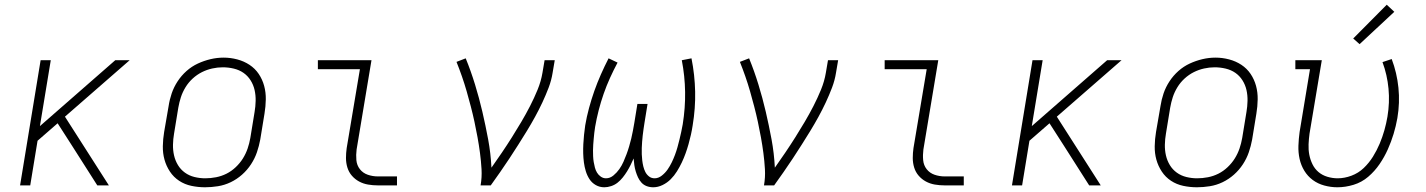

<svg xmlns="http://www.w3.org/2000/svg" viewBox="-20 -785 6040 813"><path d="M65 0 152 -530H195L149 -251L468 -530H529L255 -291L441 0H392L285 -168L224 -263L139 -189L108 0Z M848 8Q819 8 790.5 2Q762 -4 738.5 -19.5Q715 -35 699.5 -58.5Q684 -82 676.5 -109Q669 -136 669.5 -166Q670 -196 675 -226L694 -336Q698 -363 707 -389.5Q716 -416 732 -440.5Q748 -465 770 -484.5Q792 -504 818 -516Q844 -528 871.5 -534.5Q899 -541 927 -541Q956 -541 984.5 -533.5Q1013 -526 1036.5 -510.5Q1060 -495 1075.5 -472Q1091 -449 1098.5 -421.5Q1106 -394 1105.5 -364Q1105 -334 1100 -304L1082 -194Q1077 -167 1068 -140.5Q1059 -114 1043 -89.5Q1027 -65 1005 -45.5Q983 -26 957 -13.5Q931 -1 903 3.5Q875 8 848 8ZM849 -30Q872 -30 895 -34.5Q918 -39 939 -49.5Q960 -60 978 -77Q996 -94 1008.5 -114Q1021 -134 1028.5 -156Q1036 -178 1040 -201L1058 -311Q1062 -334 1062.5 -358Q1063 -382 1058 -404Q1053 -426 1041 -445Q1029 -464 1011 -476.5Q993 -489 970 -494.5Q947 -500 923 -500Q901 -500 878.5 -495Q856 -490 835 -479.5Q814 -469 796 -452.5Q778 -436 765.5 -415.5Q753 -395 746 -373.5Q739 -352 735 -329L717 -219Q713 -196 712.5 -172.5Q712 -149 717 -127Q722 -105 733.5 -86Q745 -67 763 -54Q781 -41 803.5 -35.5Q826 -30 849 -30Z M1580 0Q1559 0 1538.5 -3.5Q1518 -7 1500.5 -16.5Q1483 -26 1470 -41Q1457 -56 1451 -75.5Q1445 -95 1445 -116Q1445 -137 1448 -158L1504 -492H1326V-530H1553L1490 -152Q1487 -129 1489 -107Q1491 -85 1504 -68.5Q1517 -52 1537.5 -45Q1558 -38 1580 -38H1661V0Z M2015 0Q2021 -34 2019 -68.5Q2017 -103 2012.5 -137Q2008 -171 2002 -204Q1996 -237 1989 -269.5Q1982 -302 1973.5 -334.5Q1965 -367 1956 -398.5Q1947 -430 1936 -461.5Q1925 -493 1913 -523L1952 -538Q1974 -484 1991.5 -427Q2009 -370 2022.5 -312Q2036 -254 2047 -195Q2058 -136 2061 -75Q2083 -106 2105 -138.5Q2127 -171 2147.5 -203.5Q2168 -236 2187.5 -269Q2207 -302 2224.5 -336Q2242 -370 2256.5 -405.5Q2271 -441 2277 -477L2286 -530H2329L2320 -477Q2315 -445 2303 -413.5Q2291 -382 2276.5 -351Q2262 -320 2245.5 -290Q2229 -260 2211 -230.5Q2193 -201 2174.5 -172Q2156 -143 2137 -114Q2118 -85 2098 -56.5Q2078 -28 2058 0Z M2539 8Q2519 8 2502.5 -1.5Q2486 -11 2476 -26.5Q2466 -42 2460.5 -60Q2455 -78 2452.5 -97Q2450 -116 2449.5 -135.5Q2449 -155 2450 -174.5Q2451 -194 2453 -214Q2455 -234 2458 -254Q2464 -290 2474 -327Q2484 -364 2496.5 -399.5Q2509 -435 2524.5 -470Q2540 -505 2557 -538L2595 -520Q2578 -488 2563 -455Q2548 -422 2536 -387.5Q2524 -353 2515 -318Q2506 -283 2500 -248Q2498 -235 2496.5 -222.5Q2495 -210 2494 -197.5Q2493 -185 2492 -172.5Q2491 -160 2491 -148Q2491 -136 2491.5 -123.5Q2492 -111 2494 -99Q2496 -87 2499 -75.5Q2502 -64 2508 -54Q2514 -44 2524 -37Q2534 -30 2546 -30Q2563 -30 2577.5 -42Q2592 -54 2602.5 -69Q2613 -84 2620 -100Q2627 -116 2633 -132Q2639 -148 2644 -165Q2649 -182 2653 -198.5Q2657 -215 2660 -231.5Q2663 -248 2666 -265L2679 -345H2722L2709 -265Q2707 -252 2705 -238.5Q2703 -225 2701.5 -211.5Q2700 -198 2699 -185Q2698 -172 2697.5 -158.5Q2697 -145 2697.5 -132Q2698 -119 2699.5 -106Q2701 -93 2704 -80.5Q2707 -68 2712.5 -57Q2718 -46 2728 -38Q2738 -30 2752 -30Q2768 -30 2782.5 -41.5Q2797 -53 2807 -67.5Q2817 -82 2824.5 -97.5Q2832 -113 2838 -129Q2844 -145 2848.5 -161Q2853 -177 2857 -193.5Q2861 -210 2864.5 -226Q2868 -242 2871 -259Q2882 -328 2881 -395.5Q2880 -463 2867 -530L2908 -538Q2922 -468 2923.5 -397Q2925 -326 2913 -254Q2910 -234 2905.5 -214Q2901 -194 2895.5 -174.5Q2890 -155 2883 -135.5Q2876 -116 2867 -97Q2858 -78 2846.5 -59.5Q2835 -41 2820 -26Q2805 -11 2785.5 -1.5Q2766 8 2746 8Q2731 8 2718 3Q2705 -2 2696 -12Q2687 -22 2681.5 -34Q2676 -46 2672 -59Q2668 -72 2666 -86Q2664 -100 2663 -114Q2657 -100 2650 -86Q2643 -72 2635 -59Q2627 -46 2617 -33.5Q2607 -21 2595 -11.5Q2583 -2 2568 3Q2553 8 2539 8Z M3215 0Q3221 -34 3219 -68.5Q3217 -103 3212.5 -137Q3208 -171 3202 -204Q3196 -237 3189 -269.5Q3182 -302 3173.5 -334.5Q3165 -367 3156 -398.5Q3147 -430 3136 -461.5Q3125 -493 3113 -523L3152 -538Q3174 -484 3191.5 -427Q3209 -370 3222.5 -312Q3236 -254 3247 -195Q3258 -136 3261 -75Q3283 -106 3305 -138.5Q3327 -171 3347.5 -203.5Q3368 -236 3387.5 -269Q3407 -302 3424.5 -336Q3442 -370 3456.5 -405.5Q3471 -441 3477 -477L3486 -530H3529L3520 -477Q3515 -445 3503 -413.5Q3491 -382 3476.5 -351Q3462 -320 3445.5 -290Q3429 -260 3411 -230.5Q3393 -201 3374.5 -172Q3356 -143 3337 -114Q3318 -85 3298 -56.5Q3278 -28 3258 0Z M3980 0Q3959 0 3938.5 -3.5Q3918 -7 3900.5 -16.5Q3883 -26 3870 -41Q3857 -56 3851 -75.5Q3845 -95 3845 -116Q3845 -137 3848 -158L3904 -492H3726V-530H3953L3890 -152Q3887 -129 3889 -107Q3891 -85 3904 -68.5Q3917 -52 3937.5 -45Q3958 -38 3980 -38H4061V0Z M4265 0 4352 -530H4395L4349 -251L4668 -530H4729L4455 -291L4641 0H4592L4485 -168L4424 -263L4339 -189L4308 0Z M5048 8Q5019 8 4990.5 2Q4962 -4 4938.5 -19.5Q4915 -35 4899.5 -58.5Q4884 -82 4876.5 -109Q4869 -136 4869.5 -166Q4870 -196 4875 -226L4894 -336Q4898 -363 4907 -389.5Q4916 -416 4932 -440.5Q4948 -465 4970 -484.5Q4992 -504 5018 -516Q5044 -528 5071.5 -534.5Q5099 -541 5127 -541Q5156 -541 5184.5 -533.5Q5213 -526 5236.5 -510.5Q5260 -495 5275.5 -472Q5291 -449 5298.5 -421.5Q5306 -394 5305.5 -364Q5305 -334 5300 -304L5282 -194Q5277 -167 5268 -140.5Q5259 -114 5243 -89.5Q5227 -65 5205 -45.5Q5183 -26 5157 -13.5Q5131 -1 5103 3.5Q5075 8 5048 8ZM5049 -30Q5072 -30 5095 -34.5Q5118 -39 5139 -49.5Q5160 -60 5178 -77Q5196 -94 5208.5 -114Q5221 -134 5228.5 -156Q5236 -178 5240 -201L5258 -311Q5262 -334 5262.5 -358Q5263 -382 5258 -404Q5253 -426 5241 -445Q5229 -464 5211 -476.5Q5193 -489 5170 -494.5Q5147 -500 5123 -500Q5101 -500 5078.5 -495Q5056 -490 5035 -479.5Q5014 -469 4996 -452.5Q4978 -436 4965.5 -415.5Q4953 -395 4946 -373.5Q4939 -352 4935 -329L4917 -219Q4913 -196 4912.5 -172.5Q4912 -149 4917 -127Q4922 -105 4933.5 -86Q4945 -67 4963 -54Q4981 -41 5003.5 -35.5Q5026 -30 5049 -30Z M5643 8Q5615 8 5587.5 0.5Q5560 -7 5538.5 -23Q5517 -39 5503 -62Q5489 -85 5483 -112Q5477 -139 5478 -168Q5479 -197 5483 -226L5527 -492H5465V-530H5577L5525 -219Q5522 -197 5521 -174Q5520 -151 5524 -130Q5528 -109 5537.5 -89.5Q5547 -70 5563 -56.5Q5579 -43 5600.5 -36.5Q5622 -30 5644 -30Q5673 -30 5702.5 -41Q5732 -52 5754.5 -73.5Q5777 -95 5793.5 -121.5Q5810 -148 5822 -176.5Q5834 -205 5842 -233.5Q5850 -262 5855 -291Q5865 -351 5859.5 -409.5Q5854 -468 5834 -522L5873 -535Q5895 -477 5901.5 -413.5Q5908 -350 5897 -285Q5891 -251 5881 -218Q5871 -185 5856.5 -152.5Q5842 -120 5821.5 -90Q5801 -60 5773.5 -36.5Q5746 -13 5711.5 -2.5Q5677 8 5643 8ZM5737 -598 5710 -622 5852 -765 5884 -735Z"/></svg>

Font: Iosevka Slab XLtExObl
Style: Regular
Weight: 200
Width: 7
Italic angle: -9°
Monospace: yes
Designer: Belleve Invis
Foundry: Belleve Invis
Version: Version 11.1.1; ttfautohint (v1.8.3)